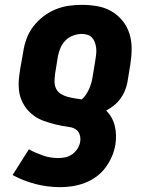

<svg xmlns="http://www.w3.org/2000/svg" viewBox="-20 -558 640 792"><path d="M229 214Q176 214 126 201Q76 188 32 164L99 58Q127 73 157 83.5Q187 94 221 94Q236 94 251 90.5Q266 87 279 77.5Q292 68 300.5 54Q309 40 311 25Q313 11 308.5 -3Q304 -17 292.5 -24.5Q281 -32 266.5 -34Q252 -36 238 -38.5Q224 -41 210 -44.5Q196 -48 182.5 -52Q169 -56 156 -61Q143 -66 131.5 -73Q120 -80 109.5 -89Q99 -98 90.5 -108.5Q82 -119 75.5 -131Q69 -143 64.5 -156.5Q60 -170 58.5 -184Q57 -198 57 -212.5Q57 -227 59 -242Q61 -257 63 -272L76 -345Q80 -373 90 -399.5Q100 -426 117.5 -449Q135 -472 158.5 -490Q182 -508 208.5 -519Q235 -530 262.5 -534Q290 -538 318 -538Q350 -538 381.5 -532.5Q413 -527 439 -512Q465 -497 484.5 -473.5Q504 -450 513.5 -420.5Q523 -391 523 -359Q523 -327 518 -295L506 -221Q503 -203 496 -185.5Q489 -168 477.5 -152Q466 -136 450.5 -123.5Q435 -111 418 -102Q431 -89 440 -73Q449 -57 453.5 -38.5Q458 -20 458.5 -1Q459 18 456 38Q452 63 441.5 87.5Q431 112 415 133.5Q399 155 377 171Q355 187 330 196.5Q305 206 279.5 210Q254 214 229 214ZM317 -148Q327 -156 334.5 -167.5Q342 -179 347.5 -191Q353 -203 356.5 -215.5Q360 -228 362 -241L374 -314Q376 -326 377 -338Q378 -350 376.5 -361.5Q375 -373 371 -384Q367 -395 359.5 -403Q352 -411 340.5 -414.5Q329 -418 318 -418Q300 -418 282 -411.5Q264 -405 250.5 -391.5Q237 -378 229.5 -360.5Q222 -343 219 -326L207 -252Q205 -236 205 -220.5Q205 -205 211.5 -192Q218 -179 230.5 -171Q243 -163 257.5 -159Q272 -155 287 -152.5Q302 -150 317 -148Z"/></svg>

Font: Iosevka Curly Slab HvExObl
Style: Regular
Weight: 900
Width: 7
Italic angle: -9°
Monospace: yes
Designer: Belleve Invis
Foundry: Belleve Invis
Version: Version 11.1.0; ttfautohint (v1.8.3)